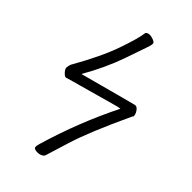

<svg xmlns="http://www.w3.org/2000/svg" viewBox="-262 -790 1024 1024"><g transform="rotate(45 250.0 -278.0)"><path d="M218 116Q286 -114 390 -322Q375 -320 364 -317L152 -258Q100 -244 68 -234H67Q58 -233 44 -248.5Q30 -264 31 -275Q32 -286 36 -299Q121 -448 157.5 -553.5Q194 -659 198 -699Q200 -707 212.5 -710.5Q225 -714 245 -707.5Q265 -701 267 -693Q269 -685 263 -665.5Q257 -646 217 -532Q177 -418 112 -306L354 -371L430 -391Q443 -394 454.5 -379.5Q466 -365 468 -351Q470 -341 464 -337Q361 -117 324 3.5Q287 124 283.5 135Q280 146 264 152Q248 158 230.5 155Q213 152 213.5 140.5Q214 129 218 116Z"/></g></svg>

Font: LXGW WenKai Mono TC
Style: Regular
Weight: 400
Designer: LXGW / Fontworks Inc.
Foundry: LXGW / Fontworks Inc.
Version: Version 1.330